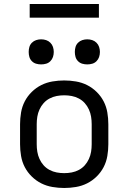

<svg xmlns="http://www.w3.org/2000/svg" viewBox="-20 -929 640 957"><path d="M300 8Q271 8 241.5 3Q212 -2 186 -15Q160 -28 138.5 -49Q117 -70 103.5 -96Q90 -122 85 -151.5Q80 -181 80 -210V-310Q80 -339 85 -368.5Q90 -398 103.5 -424Q117 -450 138.5 -471Q160 -492 186 -505Q212 -518 241.5 -523Q271 -528 300 -528Q329 -528 358.5 -523Q388 -518 414 -505Q440 -492 461.5 -471Q483 -450 496.5 -424Q510 -398 515 -368.5Q520 -339 520 -310V-210Q520 -181 515 -151.5Q510 -122 496.5 -96Q483 -70 461.5 -49Q440 -28 414 -15Q388 -2 358.5 3Q329 8 300 8ZM300 -66Q319 -66 337.5 -69.5Q356 -73 373 -82Q390 -91 402.5 -105Q415 -119 423 -136.5Q431 -154 434 -172.5Q437 -191 437 -210V-310Q437 -329 434 -347.5Q431 -366 423 -383.5Q415 -401 402.5 -415Q390 -429 373 -438Q356 -447 337.5 -450.5Q319 -454 300 -454Q281 -454 262.5 -450.5Q244 -447 227 -438Q210 -429 197.5 -415Q185 -401 177 -383.5Q169 -366 166 -347.5Q163 -329 163 -310V-210Q163 -191 166 -172.5Q169 -154 177 -136.5Q185 -119 197.5 -105Q210 -91 227 -82Q244 -73 262.5 -69.5Q281 -66 300 -66ZM415 -608Q402 -608 390 -611.5Q378 -615 369 -624Q360 -633 356.5 -645Q353 -657 353 -670Q353 -683 356.5 -695Q360 -707 369 -716Q378 -725 390 -729Q402 -733 415 -733Q428 -733 440 -729Q452 -725 461 -716Q470 -707 474 -695Q478 -683 478 -670Q478 -657 474 -645Q470 -633 461 -624Q452 -615 440 -611.5Q428 -608 415 -608ZM185 -608Q172 -608 160 -611.5Q148 -615 139 -624Q130 -633 126.5 -645Q123 -657 123 -670Q123 -683 126.5 -695Q130 -707 139 -716Q148 -725 160 -729Q172 -733 185 -733Q198 -733 210 -729Q222 -725 231 -716Q240 -707 244 -695Q248 -683 248 -670Q248 -657 244 -645Q240 -633 231 -624Q222 -615 210 -611.5Q198 -608 185 -608ZM128 -841V-909H473V-841Z"/></svg>

Font: R Plex Mono
Style: Regular
Weight: 400
Monospace: yes
Designer: Belleve Invis
Foundry: Belleve Invis
Version: Version 31.8.0